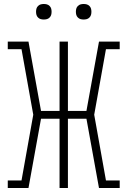

<svg xmlns="http://www.w3.org/2000/svg" viewBox="-20 -944 640 964"><path d="M19 0V-38H88L147 -368L88 -697H19V-735H123L186 -387H279V-735H321V-387H414L477 -735H581V-697H512L453 -368L512 -38H581V0H477L414 -348H321V0H279V-348H186L123 0ZM400 -846Q392 -846 384.5 -848Q377 -850 371 -856Q365 -862 363 -869.5Q361 -877 361 -885Q361 -893 363 -900.5Q365 -908 371 -914Q377 -920 384.5 -922Q392 -924 400 -924Q408 -924 415.5 -922Q423 -920 429 -914Q435 -908 437 -900.5Q439 -893 439 -885Q439 -877 437 -869.5Q435 -862 429 -856Q423 -850 415.5 -848Q408 -846 400 -846ZM200 -846Q192 -846 184.5 -848Q177 -850 171 -856Q165 -862 163 -869.5Q161 -877 161 -885Q161 -893 163 -900.5Q165 -908 171 -914Q177 -920 184.5 -922Q192 -924 200 -924Q208 -924 215.5 -922Q223 -920 229 -914Q235 -908 237 -900.5Q239 -893 239 -885Q239 -877 237 -869.5Q235 -862 229 -856Q223 -850 215.5 -848Q208 -846 200 -846Z"/></svg>

Font: Iosevka Slab XLtEx
Style: Regular
Weight: 200
Width: 7
Monospace: yes
Designer: Belleve Invis
Foundry: Belleve Invis
Version: Version 11.1.0; ttfautohint (v1.8.3)